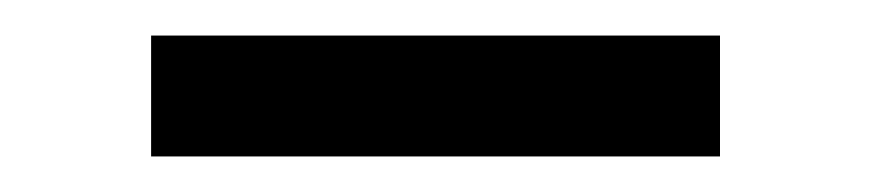

<svg xmlns="http://www.w3.org/2000/svg" viewBox="-20 -364 490 108"><path d="M65 -276H385V-344H65Z"/></svg>

Font: Fixel Text Regular
Style: Regular
Weight: 400
Width: 4
Designer: AlfaBravo + MacPaw
Foundry: Kyrylo Tkachov, Marchela Mozhyna, Serhii Makarenko, Maria Weinstein, Zakhar Kryvoshyya
Version: Version 1.211